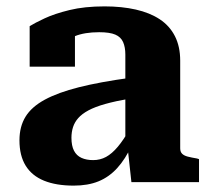

<svg xmlns="http://www.w3.org/2000/svg" viewBox="-20 -571 664 602"><path d="M388 -327V-262Q342 -254 310 -245Q278 -236 257.5 -225Q237 -214 225.5 -201Q214 -188 209 -172.5Q204 -157 204 -139Q204 -114 212 -98.5Q220 -83 235.5 -76Q251 -69 272 -69Q294 -69 312.5 -79Q331 -89 349.5 -111Q368 -133 387 -167L393 -115Q373 -72 347.5 -44Q322 -16 289 -2.5Q256 11 211 11Q156 11 118 -4.5Q80 -20 60.5 -51.5Q41 -83 41 -131Q41 -174 60 -205Q79 -236 120.5 -258.5Q162 -281 227.5 -297.5Q293 -314 388 -327ZM392 0 380 -110 373 -109V-400Q373 -423 366 -439Q359 -455 341.5 -462.5Q324 -470 291 -470Q245 -470 214.5 -457.5Q184 -445 172 -429Q165 -435 164.5 -443Q164 -451 170 -459Q176 -467 187 -472.5Q198 -478 215 -478V-362H73V-489Q89 -499 120 -513.5Q151 -528 198 -539.5Q245 -551 308 -551Q362 -551 406 -541Q450 -531 481 -510.5Q512 -490 528.5 -457.5Q545 -425 545 -381V-106Q545 -95 551 -89Q557 -83 568.5 -80Q580 -77 598 -74L604 -72V0Z"/></svg>

Font: Roboto Serif
Style: Bold
Weight: 700
Designer: Greg Gazdowicz
Foundry: Commercial Type
Version: Version 1.008